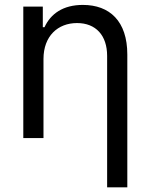

<svg xmlns="http://www.w3.org/2000/svg" viewBox="-20 -573 625 797"><path d="M160.5 -328.1C160.5 -423.3 220.2 -477.3 299.7 -477.3C377.8 -477.3 424.7 -426.1 424.7 -340.9V204.5H508.5V-346.6C508.5 -485.8 434.7 -552.6 323.9 -552.6C241.5 -552.6 190.3 -515.6 164.8 -460.2H157.7V-545.5H76.7V0H160.5Z"/></svg>

Font: Margiela Sans
Style: Regular
Weight: 400
Designer: Stefan Endress, Andreas Faust
Version: Version 1.100;FEAKit 1.0